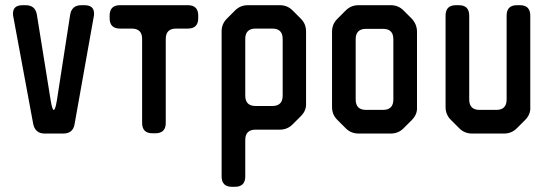

<svg xmlns="http://www.w3.org/2000/svg" viewBox="-20 -505 2121 739"><path d="M108 -27Q116 9 152 9H223Q261 9 267 -27L341 -442Q342 -445 342 -453Q342 -485 305 -485H293Q256 -485 250 -448L199 -119Q193 -82 187 -82Q181 -82 175 -119L122 -448Q116 -485 79 -485H67Q30 -485 30 -453Q30 -445 31 -442Z M527 -32Q527 8 567 8H578Q618 8 618 -32V-355Q618 -395 658 -395H703Q743 -395 743 -435V-445Q743 -485 703 -485H442Q402 -485 402 -445V-435Q402 -395 442 -395H487Q527 -395 527 -355Z M924 -137V-355Q924 -395 964 -395H1028Q1068 -395 1068 -355V-137Q1068 -97 1028 -97H964Q924 -97 924 -137ZM873 214H884Q924 214 924 174V34Q924 -6 964 -6H1057Q1086 -6 1106 -26L1138 -58Q1160 -80 1158 -108V-384Q1158 -413 1138 -433L1106 -465Q1086 -485 1057 -485H934Q905 -485 885 -465L853 -433Q833 -413 833 -384V174Q833 214 873 214Z M1311 -11Q1331 9 1360 9H1484Q1513 9 1533 -11L1565 -43Q1587 -65 1585 -93V-383Q1585 -411 1565 -433L1533 -465Q1513 -485 1484 -485H1360Q1331 -485 1311 -465L1278 -432Q1258 -412 1258 -383V-93Q1258 -64 1278 -44ZM1349 -122V-354Q1349 -394 1389 -394H1454Q1494 -394 1494 -354V-122Q1494 -82 1454 -82H1389Q1349 -82 1349 -122Z M1748 -11Q1768 9 1797 9H1920Q1949 9 1969 -11L2001 -43Q2023 -65 2021 -93V-445Q2021 -485 1981 -485H1970Q1930 -485 1930 -445V-122Q1930 -82 1890 -82H1826Q1786 -82 1786 -122V-445Q1786 -485 1746 -485H1735Q1695 -485 1695 -445V-93Q1695 -64 1715 -44Z"/></svg>

Font: WDXL Lubrifont SC
Style: Regular
Weight: 400
Designer: [WDXL Lubrifont] Copyright 2020-2022 (c) NightFurySL2001, Skr-ZERO; [ZCOOL QingKe HuangYou] Copyright 2018-2022 (c) The 
Version: Version 2.001;hotconv 1.1.1;makeotfexe 2.6.0